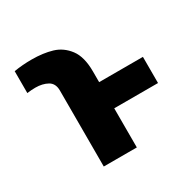

<svg xmlns="http://www.w3.org/2000/svg" viewBox="-124 -669 811 801"><g transform="rotate(-30 281.5 -268.5)"><path d="M158.2 0V-366.2Q158.2 -400.4 133.8 -414.1Q109.4 -427.7 75.2 -427.7Q55.7 -427.7 35.2 -424.8V-530.3Q76.2 -537.1 120.1 -537.1Q175.3 -537.1 218 -524.4Q260.7 -511.7 289.1 -474.1Q317.4 -436.5 317.4 -366.2V-314.5H528.3V-188.5H317.4V0Z"/></g></svg>

Font: Pretendard ExtraBold
Style: Regular
Weight: 800
Designer: Base glyphs from Inter by Rasmus Andersson; Hangeul glyphs from Noto Sans CJK(Source Han Sans) by Jang Soo-young and Kan
Foundry: Kil Hyung-jin
Version: Version 1.309